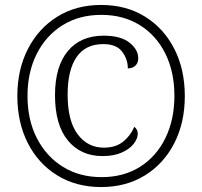

<svg xmlns="http://www.w3.org/2000/svg" viewBox="-20 -745 816 775"><path d="M388 10Q287 10 210.5 -37.5Q134 -85 92 -168Q50 -251 50 -358Q50 -464 92.5 -547Q135 -630 211 -677.5Q287 -725 388 -725Q490 -725 566 -677.5Q642 -630 684 -547Q726 -464 726 -357Q726 -250 683.5 -167Q641 -84 565 -37Q489 10 388 10ZM390 -30Q479 -30 545 -71.5Q611 -113 647.5 -187.5Q684 -262 684 -358Q684 -455 647.5 -528.5Q611 -602 544.5 -643.5Q478 -685 389 -685Q300 -685 233 -643.5Q166 -602 128.5 -528Q91 -454 91 -358Q91 -260 129.5 -186Q168 -112 235 -71Q302 -30 390 -30ZM394 -115Q306 -115 254 -178Q202 -241 202 -361Q202 -476 253.5 -538.5Q305 -601 399 -601Q467 -601 502.5 -573Q538 -545 538 -510Q538 -491 526.5 -480Q515 -469 496 -469Q496 -506 473 -536.5Q450 -567 397 -567Q325 -567 289 -514.5Q253 -462 253 -363Q253 -257 293.5 -203Q334 -149 399 -149Q448 -149 478 -174Q508 -199 522 -233Q536 -223 536 -205Q536 -186 520 -165Q504 -144 472 -129.5Q440 -115 394 -115Z"/></svg>

Font: Noto Serif Lao SemiCondensed Light
Style: Regular
Weight: 300
Width: 4
Designer: Monotype Design Team
Foundry: Monotype Imaging Inc.
Version: Version 2.003; ttfautohint (v1.8.4.7-5d5b)